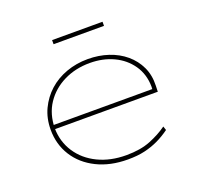

<svg xmlns="http://www.w3.org/2000/svg" viewBox="-121 -821 1009 966"><g transform="rotate(-20 383.0 -337.5)"><path d="M406 10Q312 10 240.5 -25.5Q169 -61 130 -123Q91 -185 91 -263Q91 -324 114.5 -373.5Q138 -423 178 -459Q218 -495 272 -514.5Q326 -534 387 -534Q446 -534 497 -517Q548 -500 586 -468Q624 -436 645 -391.5Q666 -347 664 -291L663 -259H103V-281H652L641 -270L642 -295Q641 -361 607 -410Q573 -459 516.5 -485.5Q460 -512 390 -512Q313 -512 250.5 -481Q188 -450 151 -394.5Q114 -339 113 -263Q114 -191 151.5 -134Q189 -77 255 -45Q321 -13 406 -13Q482 -13 535.5 -34.5Q589 -56 629 -85L636 -64Q603 -40 569 -24Q535 -8 496.5 1Q458 10 406 10ZM252 -663V-685H522V-663Z"/></g></svg>

Font: Lexend Mega Thin
Style: Regular
Weight: 250
Version: Version 1.007